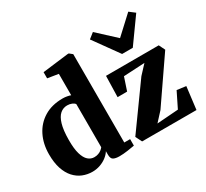

<svg xmlns="http://www.w3.org/2000/svg" viewBox="-169 -1124 1495 1393"><g transform="rotate(-30 578.0 -427.0)"><path d="M239.5 11Q196.5 11 158.2 -4.5Q120 -20 90.5 -52.5Q61 -85 44.2 -135.5Q27.5 -186 27.5 -256Q27.5 -343 61.5 -411.2Q95.5 -479.5 160 -519Q224.5 -558.5 315 -558.5Q334 -558.5 351.5 -555.2Q369 -552 381.5 -547.5V-726.5L291.5 -741V-792.5L507 -819H517.5L543.5 -798V-58H592.5V-3.5Q571.5 0.5 534.5 6Q497.5 11.5 464 11.5Q432 11.5 414.2 2Q396.5 -7.5 396.5 -41V-70Q382 -47 358 -28.8Q334 -10.5 303.2 0.2Q272.5 11 239.5 11ZM303 -74Q322 -74 337.5 -79.8Q353 -85.5 364 -94.2Q375 -103 381.5 -112V-473Q374.5 -484 357 -491.2Q339.5 -498.5 318.5 -498.5Q285 -498.5 259.2 -476.5Q233.5 -454.5 219 -405.5Q204.5 -356.5 204 -275Q203.5 -202 216.5 -157.8Q229.5 -113.5 252 -93.8Q274.5 -74 303 -74ZM959 -485 782 -475.5 746 -367.5 666 -367 670.5 -543 1112.5 -543.5 1137.5 -492.5 888.5 -130.5 821 -57 999.5 -70 1062.5 -197.5 1138 -187.5 1115 0H659.5L633 -53L891.5 -412.5ZM851 -622 701.5 -830 747 -866 895.5 -729 1043 -865.5 1089.5 -830 940.5 -622Z"/></g></svg>

Font: Merriweather 48pt Black
Style: Regular
Weight: 900
Version: Version 2.100